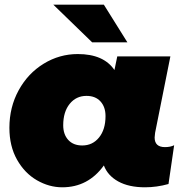

<svg xmlns="http://www.w3.org/2000/svg" viewBox="-20 -787 801 817"><path d="M721 -169 697 -4Q647 10 597 10Q528 10 483 -15Q438 -40 422 -83Q355 10 245 10Q189 10 137 -20Q85 -50 52.5 -107.5Q20 -165 20 -243Q20 -331 59.5 -403Q99 -475 166 -516Q233 -557 311 -557Q421 -557 467 -489L479 -547H705L640 -222Q638 -206 638 -202Q638 -161 682 -161Q705 -161 721 -169ZM429 -293Q429 -332 407.5 -355.5Q386 -379 348 -379Q304 -379 276.5 -345Q249 -311 249 -254Q249 -215 270.5 -191.5Q292 -168 330 -168Q374 -168 401.5 -202Q429 -236 429 -293ZM207 -767H422L522 -607H372Z"/></svg>

Font: Montserrat Alternates Black
Style: Italic
Weight: 900
Italic angle: -11.3°
Designer: Julieta Ulanovsky
Foundry: Julieta Ulanovsky
Version: Version 7.200